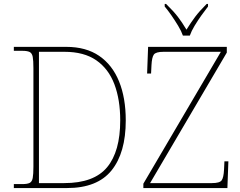

<svg xmlns="http://www.w3.org/2000/svg" viewBox="-20 -951 1215 971"><path d="M50 0V-20H93Q118 -20 130 -26Q142 -32 145.5 -51Q149 -70 149 -108V-606Q149 -645 145.5 -663.5Q142 -682 130 -688Q118 -694 93 -694H50V-714H315Q415 -714 481.5 -668.5Q548 -623 582 -539.5Q616 -456 616 -342Q616 -178 544 -89Q472 0 319 0ZM305 -25Q455 -25 521.5 -105Q588 -185 588 -342Q588 -447 558.5 -525Q529 -603 467 -646Q405 -689 306 -689H177V-25ZM705 0V-22L1097 -689H807Q768 -689 758 -675Q748 -661 746 -620L744 -579H724L729 -714H1127V-685L739 -25H1052Q1091 -25 1101 -39Q1111 -53 1113 -93L1115 -135H1135L1130 0ZM905 -771Q897 -794 881 -820.5Q865 -847 847 -873Q829 -899 813 -918V-931H820Q858 -894 879.5 -866Q901 -838 923 -801Q946 -838 967 -866Q988 -894 1025 -931H1032V-918Q1017 -899 998.5 -873Q980 -847 964 -820.5Q948 -794 940 -771Z"/></svg>

Font: Noto Serif Thin
Style: Regular
Weight: 100
Designer: Monotype Design Team
Foundry: Monotype Imaging Inc.
Version: Version 2.015